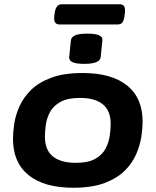

<svg xmlns="http://www.w3.org/2000/svg" viewBox="-20 -874 731 902"><path d="M324 8Q188 8 114.5 -51Q41 -110 41 -222Q41 -253 47 -293Q53 -333 71.5 -374.5Q90 -416 126 -451.5Q162 -487 221 -509Q280 -531 368 -531Q504 -531 577 -472.5Q650 -414 650 -302Q650 -272 644 -232Q638 -192 620 -150Q602 -108 566.5 -72.5Q531 -37 472 -14.5Q413 8 324 8ZM336 -109Q394 -109 427 -127.5Q460 -146 475.5 -175Q491 -204 495.5 -235.5Q500 -267 500 -292Q500 -354 463 -384Q426 -414 356 -414Q298 -414 264.5 -395.5Q231 -377 215.5 -348.5Q200 -320 195.5 -289Q191 -258 191 -232Q191 -169 228.5 -139Q266 -109 336 -109ZM376 -574Q337 -574 320.5 -582Q304 -590 305 -606L313 -684Q315 -700 333 -708Q351 -716 391 -716Q429 -716 446 -708Q463 -700 461 -684L453 -606Q450 -574 376 -574ZM260 -759Q230 -759 235 -799L237 -814Q243 -854 270 -854H542Q557 -854 563 -845Q569 -836 567 -814L565 -799Q562 -778 555 -768.5Q548 -759 532 -759Z"/></svg>

Font: Asap Expanded Expanded Regular
Style: Bold Italic
Weight: 700
Width: 7
Italic angle: -6°
Designer: Pablo Cosgaya
Foundry: Omnibus-Type
Version: Version 3.001; ttfautohint (v1.8.4.7-5d5b)